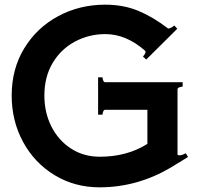

<svg xmlns="http://www.w3.org/2000/svg" viewBox="-20 -792 845 822"><path d="M785 -120 710 -74Q567 10 406 10Q300 10 214 -42Q128 -94 79 -184Q30 -274 30 -383Q30 -497 84 -585.5Q138 -674 229.5 -723Q321 -772 430 -772Q509 -772 572.5 -745.5Q636 -719 698 -671Q699 -670 702 -670Q707 -670 714.5 -674.5Q722 -679 726 -683L739 -669L606 -537L592 -550Q598 -556 601.5 -563.5Q605 -571 601 -575Q520 -646 431 -646Q361 -646 301 -614Q241 -582 205.5 -522.5Q170 -463 170 -383Q170 -310 200 -250.5Q230 -191 284 -156Q338 -121 407 -121Q524 -121 611 -176V-322H430Q425 -322 422 -315Q419 -308 419 -301H400V-461H419Q419 -454 422 -447Q425 -440 430 -440H762V-421Q755 -421 747.5 -418Q740 -415 740 -410V-132Q740 -127 748 -127Q760 -127 775 -136Z"/></svg>

Font: Aoboshi One
Style: Regular
Weight: 400
Designer: IKIMOJI
Foundry: Natsumi Matsuba
Version: Version 1.000; ttfautohint (v1.8.3)